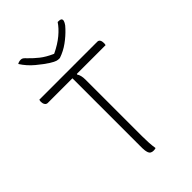

<svg xmlns="http://www.w3.org/2000/svg" viewBox="-279 -1053 1158 1158"><g transform="rotate(-45 300.0 -474.0)"><path d="M332 2Q323 5 313 5Q288 5 281.5 -13.5Q275 -32 275 -55V-650H65Q53 -650 46.5 -660Q40 -670 40 -684Q40 -694 43 -700H537Q560 -700 560 -664Q560 -658 558 -650H313L311 -646Q325 -626 325 -589V-105Q325 -77 326.5 -50.5Q328 -24 332 2ZM308 -790H299Q292 -790 281 -793Q270 -796 244 -812Q214 -831 173.5 -864.5Q133 -898 105 -942Q117 -950 134 -950Q143 -950 149.5 -945.5Q156 -941 169 -927Q194 -901 223.5 -877.5Q253 -854 300 -833H303Q357 -859 394 -890Q431 -921 452 -953H458Q473 -953 478.5 -949Q484 -945 484 -937Q484 -932 478 -919.5Q472 -907 455 -890Q426 -859 389 -832Q352 -805 308 -790Z"/></g></svg>

Font: Recursive Mn Csl St Lt
Style: Regular
Weight: 300
Monospace: yes
Version: Version 1.079;hotconv 1.0.112;makeotfexe 2.5.65598; ttfautoh